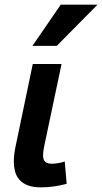

<svg xmlns="http://www.w3.org/2000/svg" viewBox="-20 -786 437 821"><path d="M265.1 0Q237.8 7.3 210.7 11.2Q183.6 15.1 154.8 15.1Q121.6 15.1 99.6 6.8Q77.6 -1.5 64 -16.4Q50.3 -31.2 44.7 -51.8Q39.1 -72.3 39.1 -96.2Q39.1 -127 47.9 -166L120.1 -512.2H243.2L169.9 -165Q164.1 -137.7 164.1 -122.1Q164.1 -103.5 172.9 -94.7Q181.6 -85.9 202.1 -85.9Q214.8 -85.9 230 -88.6Q245.1 -91.3 256.8 -95.2ZM222.7 -589.8H118.7L239.7 -766.1H397Z"/></svg>

Font: Clear Sans
Style: Bold Italic
Weight: 700
Italic angle: -12°
Foundry: Intel Corporation
Version: Version 1.00